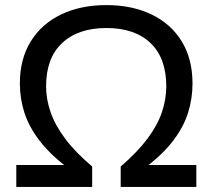

<svg xmlns="http://www.w3.org/2000/svg" viewBox="-20 -734 836 754"><path d="M44 0V-86H254V-69Q180 -124 137 -179.5Q94 -235 76 -291Q58 -347 58 -406Q58 -502 100.5 -571Q143 -640 219.5 -677Q296 -714 398 -714Q499 -714 575.5 -677Q652 -640 694 -571Q736 -502 736 -406Q736 -347 718.5 -291Q701 -235 658.5 -179.5Q616 -124 541 -69V-86H751V0H454V-80Q520 -137 559.5 -190Q599 -243 616 -294Q633 -345 633 -395Q633 -506 571 -565Q509 -624 398 -624Q287 -624 224 -565Q161 -506 161 -395Q161 -345 178.5 -294Q196 -243 235.5 -190Q275 -137 342 -80V0Z"/></svg>

Font: Nunito Sans 7pt Medium
Style: Regular
Weight: 500
Designer: Vernon Adams
Foundry: Vernon Adams
Version: Version 3.101;gftools[0.9.27]